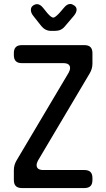

<svg xmlns="http://www.w3.org/2000/svg" viewBox="-20 -941 537 970"><path d="M90 9H407Q447 9 447 -31V-42Q447 -82 407 -82H199Q165 -82 165 -107Q165 -117 172 -130L433 -570Q447 -593 447 -620V-673Q447 -713 407 -713H90Q50 -713 50 -673V-662Q50 -622 90 -622H300Q334 -622 334 -597Q334 -587 327 -574L64 -131Q50 -108 50 -81V-31Q50 9 90 9ZM189 -809Q209 -785 238 -785H258Q289 -785 307 -807L353 -861Q367 -878 367 -892Q367 -905 355.5 -913Q344 -921 335 -921Q319 -921 304 -903L279 -874Q258 -852 249 -852Q239 -852 219 -875L198 -901Q183 -920 167 -920Q157 -920 146.5 -912.5Q136 -905 136 -891Q136 -876 148 -861Z"/></svg>

Font: WDXL Lubrifont TC
Style: Regular
Weight: 400
Designer: [WDXL Lubrifont] Copyright 2020-2022 (c) NightFurySL2001, Skr-ZERO; [ZCOOL QingKe HuangYou] Copyright 2018-2022 (c) The 
Version: Version 2.001;hotconv 1.1.1;makeotfexe 2.6.0